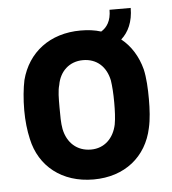

<svg xmlns="http://www.w3.org/2000/svg" viewBox="-46 -627 607 678"><g transform="rotate(-5 257.0 -288.0)"><path d="M259 8C370 8 448 -56 469 -156C476 -186 478 -222 478 -258C478 -295 476 -334 469 -364C457 -410 433 -449 399 -476C425 -499 442 -535 442 -584H367C367 -544 351 -522 331 -510C309 -517 285 -520 259 -520C149 -520 71 -459 46 -363C40 -335 36 -296 36 -256C36 -220 40 -184 47 -154C68 -56 147 8 259 8ZM161 -256C161 -288 161 -315 167 -335C175 -382 209 -415 258 -415C307 -415 340 -384 350 -335C353 -315 355 -289 355 -256C355 -228 354 -201 350 -179C340 -131 307 -98 259 -98C209 -98 175 -130 165 -179C161 -200 161 -227 161 -256Z"/></g></svg>

Font: Vanilla Cream
Style: Bold
Weight: 700
Designer: Jeremy Tribby, Jinavaṁso
Foundry: Tribby Type
Version: Version 1.422;Glyphs 3.1.2 (3151)